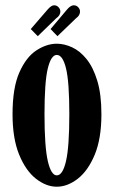

<svg xmlns="http://www.w3.org/2000/svg" viewBox="-20 -696 432 727"><path d="M195 11Q155 11 116.2 -19.2Q77.5 -49.5 52.5 -110.5Q27.5 -171.5 27.5 -263.5Q27.5 -364 53.5 -422.2Q79.5 -480.5 118.2 -505.5Q157 -530.5 195 -530.5Q223.5 -530.5 253.2 -516.8Q283 -503 308 -472Q333 -441 348.5 -389.8Q364 -338.5 364 -263.5Q364 -171.5 338.8 -110.5Q313.5 -49.5 274.5 -19.2Q235.5 11 195 11ZM195 -32Q217.5 -32 230 -86.2Q242.5 -140.5 242.5 -263.5Q242.5 -386 230 -437Q217.5 -488 195 -488Q173.5 -488 161 -437Q148.5 -386 148.5 -263.5Q148.5 -140.5 161 -86.2Q173.5 -32 195 -32ZM123 -559 96.5 -586 159.5 -659Q174 -676 185 -676Q194.5 -676 201.5 -668.8Q208.5 -661.5 208.5 -652Q208.5 -637.5 192.5 -626.5ZM197.5 -559 171.5 -586 233 -659Q247 -676 259.5 -676Q269 -676 276 -668.8Q283 -661.5 283 -652Q283 -637.5 267.5 -626.5Z"/></svg>

Font: Imbue 10pt
Style: Bold
Weight: 700
Designer: Tyler Finck
Foundry: Etcetera Type Company
Version: Version 1.102; ttfautohint (v1.8.3)